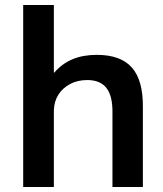

<svg xmlns="http://www.w3.org/2000/svg" viewBox="-20 -750 652 770"><path d="M73 0V-730H196V-459H198Q229 -495 271 -512.5Q313 -530 368 -530Q464 -530 509 -479Q554 -428 553 -320V0H431V-297Q432 -365 407 -397Q382 -429 330 -429Q291 -429 261 -413Q231 -397 214 -370Q197 -343 196 -307V0Z"/></svg>

Font: M PLUS 2 SemiBold
Style: Regular
Weight: 600
Designer: Coji Morishita
Foundry: UNDERFOREST DESIGN
Version: Version 1.001